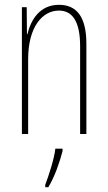

<svg xmlns="http://www.w3.org/2000/svg" viewBox="-20 -557 448 798"><path d="M225 -537C145 -537 108 -474 94 -415H92L91 -527H71V0H97V-311C97 -445 156 -513 225 -513C279 -513 313 -471 313 -365V0H339V-375C339 -488 298 -537 225 -537ZM240 71V61H210C206 101 182 175 168 211V221H181C208 176 228 117 240 71Z"/></svg>

Font: Noto Sans Arabic ExtCond Thin
Style: Regular
Weight: 100
Width: 2
Designer: Monotype Design Team, Nadine Chahine, Nizar Qandah and Khaled Hosny
Foundry: Monotype Imaging Inc.
Version: Version 2.012